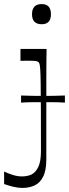

<svg xmlns="http://www.w3.org/2000/svg" viewBox="-43 -722 337 938"><path d="M160.9 -603.6Q113.4 -603.6 113.4 -652.4Q113.4 -702.1 160.9 -702.1Q205.9 -702.1 205.9 -652.4Q205.9 -603.6 160.9 -603.6ZM-22.9 116.1Q-7.6 123.6 16.6 131.7Q40.7 139.9 64.4 139.9Q77.1 139.9 89 137.5Q100.9 135.1 110.9 130.6Q132 119.6 144.6 92.6Q157.1 65.6 157.1 15.7Q157.1 -109.4 156.7 -189.6Q156.3 -269.7 155.7 -315.3Q155.1 -360.9 153.6 -381.9Q152.1 -402.9 150.1 -409.6Q148 -416.4 144.9 -418.6Q140.6 -422.7 131.6 -424Q122.6 -425.3 98 -425.3Q89.1 -425.3 79.1 -425.2Q69.1 -425.1 57 -424.9V-482.9H184.6Q184.4 -468.4 183.9 -438.3Q183.4 -408.1 183.4 -370Q183.3 -331.9 183.3 -292.8Q183.3 -253.7 183.3 -221.9Q183.3 -190 183.3 -173.4Q183.3 -138.7 183.3 -115.6Q183.3 -92.6 183.3 -70.9Q183.3 -49.1 183.3 -19.7Q183.3 9.7 183.3 56.3Q183.3 110.7 167.6 141.4Q152 172.1 125.6 184.1Q99.3 196.1 66.9 196.1Q44.4 196.1 21.1 190.3Q-2.3 184.4 -22.9 177.1ZM59.9 -220.6V-255.4Q86.7 -254.4 113.1 -253.9Q139.4 -253.4 166.1 -253.4Q193.9 -253.4 220.6 -253.9Q247.4 -254.4 274.1 -255.4V-220.6Q247.4 -222.6 220.6 -222.6Q193.9 -222.6 166.1 -222.6Q139.4 -222.6 113 -222.6Q86.6 -222.6 59.9 -220.6Z"/></svg>

Font: Ojuju ExtraLight
Style: Regular
Weight: 200
Designer: Chisaokwu Joboson, Mirko Velimirovic
Foundry: Udi Foundry
Version: Version 1.000